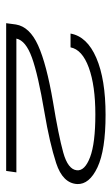

<svg xmlns="http://www.w3.org/2000/svg" viewBox="103 -825 346 592"><g transform="rotate(90 276.0 -529.0)"><path d="M51.5 -375 55.5 -405Q62.5 -447.5 120 -473.5Q177.5 -499.5 294.5 -519.5Q398 -536.5 450.2 -551Q502.5 -565.5 505 -593Q507.5 -617.5 464.5 -633.8Q421.5 -650 333 -650Q244 -650 188.5 -629.8Q133 -609.5 126 -573.5H83.5Q92.5 -624.5 158.5 -653Q224.5 -681.5 334 -681.5Q443 -681.5 496 -656.5Q549 -631.5 547.5 -594Q545 -549.5 483 -529.2Q421 -509 326 -493Q210.5 -473.5 157.8 -454.5Q105 -435.5 99 -406.5H511.5L507 -375Z"/></g></svg>

Font: Anybody UltraExpanded Light
Style: Italic
Weight: 300
Width: 9
Italic angle: -10°
Designer: Tyler Finck
Foundry: Etcetera Type Company
Version: Version 1.010; ttfautohint (v1.8.3) -l 8 -r 50 -G 200 -x 14 